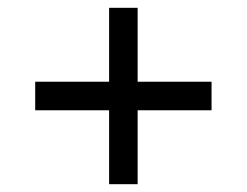

<svg xmlns="http://www.w3.org/2000/svg" viewBox="-20 -568 632 491"><path d="M259 -286H70V-359H259V-548H332V-359H521V-286H332V-97H259Z"/></svg>

Font: lgurmukhi25
Style: Book
Weight: 400
Designer: Jelle Bosma - Monotype Design Team
Foundry: Monotype Imaging Inc.
Version: Version 2.003